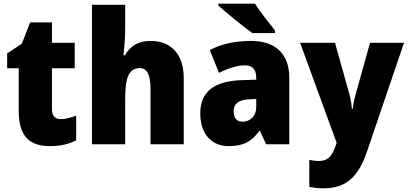

<svg xmlns="http://www.w3.org/2000/svg" viewBox="-20 -786 2221 1046"><path d="M311 -137C280 -137 263 -155 263 -191V-414H387V-553H263V-664H144L99 -548L19 -495V-414H82V-182C82 -39 144 10 253 10C315 10 355 -2 395 -21V-156C365 -145 339 -137 311 -137Z M662 -641V-760H481V0H662V-247C662 -358 679 -415 742 -415C781 -415 800 -378 800 -304V0H981V-360C981 -498 905 -563 801 -563C738 -563 692 -540 661 -485H652C657 -520 662 -572 662 -641Z M1369 -766H1169V-756C1209 -720 1308 -639 1354 -606H1478V-620C1451 -654 1396 -723 1369 -766ZM1349 -563C1258 -563 1183 -546 1123 -513L1173 -389C1225 -415 1274 -430 1314 -430C1353 -430 1376 -410 1376 -362V-352L1291 -349C1148 -343 1071 -287 1071 -169C1071 -59 1130 10 1225 10C1309 10 1350 -15 1393 -73H1396L1430 0H1556V-363C1556 -494 1478 -563 1349 -563ZM1338 -245 1376 -247V-202C1376 -155 1343 -123 1302 -123C1272 -123 1253 -141 1253 -179C1253 -220 1277 -242 1338 -245Z M1615 -553 1814 -8 1812 -1C1791 59 1772 91 1717 91C1698 91 1679 88 1665 85V232C1685 236 1709 240 1740 240C1869 240 1933 176 1981 35L2181 -553H1996L1915 -263C1909 -240 1904 -217 1901 -192H1897C1896 -214 1891 -243 1886 -264L1805 -553Z"/></svg>

Font: Noto Sans Telugu SemiCondensed Black
Style: Regular
Weight: 900
Width: 4
Designer: Jelle Bosma - Monotype Design Team
Foundry: Monotype Imaging Inc.
Version: Version 2.005